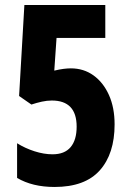

<svg xmlns="http://www.w3.org/2000/svg" viewBox="-20 -734 517 764"><path d="M262 -462Q313 -462 352 -434Q391 -406 413.5 -356Q436 -306 436 -239Q436 -122 377 -56Q318 10 197 10Q109 10 48 -26V-164Q80 -144 117.5 -132Q155 -120 189 -120Q237 -120 261 -148.5Q285 -177 285 -230Q285 -334 186 -334Q167 -334 146.5 -329.5Q126 -325 105 -318L56 -352L77 -714H399V-583H205L196 -453Q217 -458 233 -460Q249 -462 262 -462Z"/></svg>

Font: Noto Sans Gujarati ExtraCondensed ExtraBold
Style: Regular
Weight: 800
Width: 2
Designer: Jelle Bosma - Monotype Design Team, Universal Thirst
Foundry: Monotype Imaging Inc.
Version: Version 2.106; ttfautohint (v1.8.4.7-5d5b)